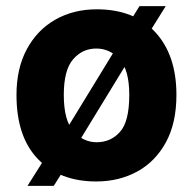

<svg xmlns="http://www.w3.org/2000/svg" viewBox="-20 -587 632 629"><path d="M295 7.5Q176 7.5 105 -65.2Q34 -138 34 -276Q34 -363 68 -426Q102 -489 161.5 -522.8Q221 -556.5 297 -556.5Q419.5 -556.5 488.8 -481.5Q558 -406.5 558 -276Q558 -184 523.5 -120.8Q489 -57.5 429.5 -25Q370 7.5 295 7.5ZM297 -121Q342.5 -121 373 -154.8Q403.5 -188.5 403.5 -276Q403.5 -357.5 371.8 -392.8Q340 -428 295.5 -428Q250 -428 219.5 -392.8Q189 -357.5 189 -276Q189 -192 221 -156.5Q253 -121 297 -121ZM70 22 142 -92 164.5 -109 382.5 -465.5 385 -483 437 -567H523L461.5 -468.5L438 -449.5L215 -84.5L213.5 -69L156 22Z"/></svg>

Font: Spline Sans
Style: Bold
Weight: 700
Designer: Eben Sorkin, Mirko Velimirovic
Foundry: Sorkin Type
Version: Version 1.000; ttfautohint (v1.8.3)